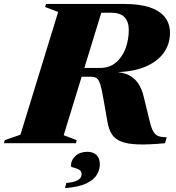

<svg xmlns="http://www.w3.org/2000/svg" viewBox="-71 -725 890 972"><path d="M434.5 -381Q484 -381 516.5 -409Q549 -437 565 -481Q581 -525 581 -573.5Q581 -614.5 559.8 -637.5Q538.5 -660.5 492 -660.5H271.5L334 -705H556.5Q637.5 -705 688.8 -687.2Q740 -669.5 764.8 -636.8Q789.5 -604 789.5 -558.5Q789.5 -501.5 757.5 -457Q725.5 -412.5 662.8 -386.5Q600 -360.5 507.5 -359.5V-361Q552 -359.5 581.5 -344.5Q611 -329.5 629.2 -302Q647.5 -274.5 656.5 -235.5L688.5 -104.5Q696.5 -73 706.8 -56.8Q717 -40.5 733 -35.2Q749 -30 773 -30L764.5 0Q681 8 627 6Q573 4 541.8 -8.8Q510.5 -21.5 495.2 -45.5Q480 -69.5 473.5 -105L452.5 -225Q444 -275 436.5 -298.5Q429 -322 418.2 -329.2Q407.5 -336.5 388 -336.5H211.5L181.5 -381ZM251.5 -40.5 317 -15.5 313.5 0H-51L-47 -15.5L32.5 -43L223.5 -664.5L157.5 -689.5L162 -705H455.5ZM288 116Q288 85.5 311 64.5Q334 43.5 371.5 43.5Q401 43.5 417.8 60Q434.5 76.5 434.5 107.5Q434.5 132 420.5 157.8Q406.5 183.5 368.5 202.5Q330.5 221.5 258 227.5L264.5 201.5Q293 199 310 192.8Q327 186.5 334.5 177.5Q342 168.5 342 156.5Q342 140.5 328.5 133.5Q315 126.5 301.5 123.5Q288 120.5 288 116Z"/></svg>

Font: Newsreader 60pt ExtraBold
Style: Italic
Weight: 800
Italic angle: -17°
Designer: Hugues Gentile
Foundry: Production Type
Version: Version 1.003